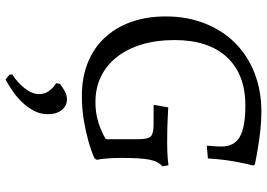

<svg xmlns="http://www.w3.org/2000/svg" viewBox="-158 -532 982 707"><g transform="rotate(90 333.5 -178.0)"><path d="M592 -285Q583 -277 577 -266Q571 -255 567.5 -237.5Q564 -220 562.5 -194Q561 -168 561 -131Q561 -105 563 -80.5Q565 -56 568 -43L562 -34Q532 -21 495 -11Q463 -2 421.5 5Q380 12 332 12Q265 12 211 -9.5Q157 -31 119 -71.5Q81 -112 60.5 -169Q40 -226 40 -297Q40 -375 65.5 -440Q91 -505 137 -551.5Q183 -598 248 -623.5Q313 -649 391 -649Q422 -649 456 -645.5Q490 -642 519 -637Q552 -632 585 -625L589 -619Q583 -596 578 -570Q573 -547 569 -517Q565 -487 563 -452L516 -448Q516 -456 517 -465Q518 -473 518.5 -482Q519 -491 519 -502Q519 -549 483.5 -569.5Q448 -590 368 -590Q253 -590 190 -522Q127 -454 127 -329Q127 -263 143 -209.5Q159 -156 189 -117.5Q219 -79 261 -58.5Q303 -38 355 -38Q385 -38 410 -43.5Q435 -49 453 -57Q474 -65 492 -76V-198Q492 -232 481.5 -242Q471 -252 437 -252H368L366 -256L375 -306Q395 -305 416 -304Q434 -303 456.5 -302.5Q479 -302 502 -302Q518 -302 533.5 -302.5Q549 -303 561 -304Q575 -305 588 -307ZM288 93Q298 85 313.5 76Q329 67 346 67Q369 67 384.5 86Q400 105 400 138Q400 165 387.5 188.5Q375 212 356.5 231.5Q338 251 315.5 266.5Q293 282 272 293L254 278V268Q284 249 305 222Q326 195 326 169Q326 149 314.5 133Q303 117 286 107Z"/></g></svg>

Font: Alegreya
Style: Regular
Weight: 400
Designer: Juan Pablo del Peral
Foundry: Juan Pablo del Peral
Version: Version 1.003